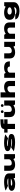

<svg xmlns="http://www.w3.org/2000/svg" viewBox="4655 -5490 1078 10428"><g transform="rotate(-90 5194.0 -276.0)"><path d="M413.5 9Q465 9 513.5 2.2Q562 -4.5 603.2 -16.8Q644.5 -29 675.5 -45.5Q706.5 -62 723 -82.5L742.5 0H990.5V-337Q990.5 -419.5 936 -476.2Q881.5 -533 776.5 -562.8Q671.5 -592.5 518.5 -592.5Q454 -592.5 384.2 -585.2Q314.5 -578 250 -566.2Q185.5 -554.5 135 -538.5Q84.5 -522.5 59.5 -505L320.5 -380Q336.5 -391.5 368.2 -400.8Q400 -410 440.5 -415.2Q481 -420.5 521 -420.5Q580 -420.5 622.5 -413.5Q665 -406.5 688.2 -394.2Q711.5 -382 711.5 -365V-364H441Q344 -364 269.8 -352Q195.5 -340 145.2 -317Q95 -294 69.8 -260.2Q44.5 -226.5 44.5 -182Q44.5 -137 69 -101.2Q93.5 -65.5 141.5 -41Q189.5 -16.5 257.5 -3.8Q325.5 9 413.5 9ZM459.5 -150Q428 -150 402.8 -152.8Q377.5 -155.5 359.8 -160.2Q342 -165 333 -172Q324 -179 324 -189Q324 -199 332 -206.5Q340 -214 356.2 -218.2Q372.5 -222.5 398.5 -225Q424.5 -227.5 460 -227.5H704.5V-226.5Q684 -205 644.8 -187.2Q605.5 -169.5 556.8 -159.8Q508 -150 459.5 -150Z M1821 0H2038V-586H1759V-101ZM1413 -586H1133V-297.5Q1133 -136.5 1221 -65.5Q1309 5.5 1460 5.5Q1680 5.5 1788.5 -108.8Q1897 -223 1897 -283.5L1761 -356.5Q1761 -278.5 1697 -227Q1633 -175.5 1552 -175.5Q1481 -175.5 1447 -208.5Q1413 -241.5 1413 -319.5Z M2687 4Q2882 4 3007 -40.5Q3132 -85 3132 -197.5Q3132 -298 3015.8 -331.8Q2899.5 -365.5 2737 -374.5Q2632 -382 2550 -387Q2468 -392 2468 -406Q2468 -419 2508 -424.5Q2548 -430 2627 -430Q2715 -430 2790 -410.5Q2865 -391 2892 -377L3109 -522Q3054 -548.5 2922 -570.8Q2790 -593 2633 -593Q2464 -593 2332 -548.5Q2200 -504 2200 -407.5Q2200 -307.5 2309 -261.8Q2418 -216 2578 -207Q2688.5 -199.5 2775.8 -198.5Q2863 -197.5 2863 -184Q2863 -170 2814 -164.5Q2765 -159 2695 -159Q2590 -159 2512.5 -178.5Q2435 -198 2408 -213.5L2191 -66.5Q2252 -41.5 2393.5 -18.8Q2535 4 2687 4Z M3401.5 0H3680.5V-405H3926.5V-586H3680.5V-587Q3680.5 -614 3722 -620Q3763.5 -626 3902.5 -626H3925.5V-795H3919.5Q3660 -795 3530.8 -754Q3401.5 -713 3401.5 -587V-586H3206.5V-405H3401.5Z M4735.5 0H4952.5V-586H4673.5V-101ZM4327.5 -586H4047.5V-297.5Q4047.5 -136.5 4135.5 -65.5Q4223.5 5.5 4374.5 5.5Q4594.5 5.5 4703 -108.8Q4811.5 -223 4811.5 -283.5L4675.5 -356.5Q4675.5 -278.5 4611.5 -227Q4547.5 -175.5 4466.5 -175.5Q4395.5 -175.5 4361.5 -208.5Q4327.5 -241.5 4327.5 -319.5ZM4344 -619.5Q4374 -619.5 4396 -641.2Q4418 -663 4418 -694Q4418 -725 4396 -747Q4374 -769 4344 -769Q4312 -769 4290.2 -747Q4268.5 -725 4268.5 -694Q4268.5 -663 4290.2 -641.2Q4312 -619.5 4344 -619.5ZM4675 -619.5Q4707 -619.5 4728.5 -641.2Q4750 -663 4750 -694Q4750 -725 4728.5 -747Q4707 -769 4675 -769Q4645 -769 4623.2 -747Q4601.5 -725 4601.5 -694Q4601.5 -663 4622.8 -641.2Q4644 -619.5 4675 -619.5Z M5113.5 0H5393.5V-785H5113.5ZM5733.5 0H6013.5V-288.5Q6013.5 -450.5 5923 -521Q5832.5 -591.5 5681.5 -591.5Q5484.5 -591.5 5367.5 -477.8Q5250.5 -364 5250.5 -302.5L5385.5 -220.5Q5385.5 -298.5 5447.5 -354.5Q5509.5 -410.5 5589.5 -410.5Q5660.5 -410.5 5697 -377.5Q5733.5 -344.5 5733.5 -267.5Z M6795.5 -279H7075.5Q7075.5 -449 6988 -520Q6900.5 -591 6733.5 -591Q6556.5 -591 6454.8 -508Q6353 -425 6353 -359L6458.5 -270Q6458.5 -329 6511 -369.5Q6563.5 -410 6641.5 -410Q6707.5 -410 6751.5 -379.5Q6795.5 -349 6795.5 -279ZM6181.5 0H6460.5V-484L6401.5 -586H6181.5Z M7920.5 0H8137.5V-586H7858.5V-101ZM7512.5 -586H7232.5V-297.5Q7232.5 -136.5 7320.5 -65.5Q7408.5 5.5 7559.5 5.5Q7779.5 5.5 7888 -108.8Q7996.5 -223 7996.5 -283.5L7860.5 -356.5Q7860.5 -278.5 7796.5 -227Q7732.5 -175.5 7651.5 -175.5Q7580.5 -175.5 7546.5 -208.5Q7512.5 -241.5 7512.5 -319.5Z M8298.5 0H8577.5V-496L8518.5 -586H8298.5ZM8910.5 0H9190.5V-288.5Q9190.5 -450.5 9100 -521Q9009.5 -591.5 8858.5 -591.5Q8661.5 -591.5 8544.5 -477.8Q8427.5 -364 8427.5 -302.5L8562.5 -220.5Q8562.5 -298.5 8624.5 -354.5Q8686.5 -410.5 8766.5 -410.5Q8837.5 -410.5 8874 -377.5Q8910.5 -344.5 8910.5 -267.5Z M9800.5 243Q9948 243 10042.8 214Q10137.5 185 10213 115Q10288.5 45 10288.5 -76V-586H10087L10008.5 -448V-29Q10008.5 29.5 9953.5 55.2Q9898.5 81 9814.5 81Q9766 81 9725 73.2Q9684 65.5 9658.8 50Q9633.5 34.5 9627.5 14H9354.5Q9380.5 139.5 9514 191.2Q9647.5 243 9800.5 243ZM9720.5 4.5Q9889.5 4.5 10007 -57.2Q10124.5 -119 10124.5 -151L10007.5 -272Q10007.5 -242 9943 -209Q9878.5 -176 9800.5 -176Q9712.5 -176 9664.5 -208Q9616.5 -240 9616.5 -293Q9616.5 -346.5 9664.5 -378.5Q9712.5 -410.5 9800.5 -410.5Q9878.5 -410.5 9943 -378Q10007.5 -345.5 10007.5 -315.5L10123.5 -435.5Q10123.5 -467.5 10004 -529.5Q9884.5 -591.5 9715.5 -591.5Q9553.5 -591.5 9442.5 -520.8Q9331.5 -450 9331.5 -295Q9331.5 -140 9445 -67.8Q9558.5 4.5 9720.5 4.5Z"/></g></svg>

Font: Anybody ExtraExpanded Black
Style: Regular
Weight: 900
Width: 8
Version: Version 1.113;gftools[0.9.25]